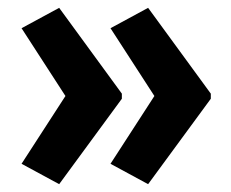

<svg xmlns="http://www.w3.org/2000/svg" viewBox="-20 -519 590 490"><path d="M518 -267 358 -49 262 -101 374 -274 262 -447 358 -499 518 -280ZM291 -267 131 -49 35 -101 147 -274 35 -447 131 -499 291 -280Z"/></svg>

Font: Noto Sans Sinhala UI Condensed
Style: Bold
Weight: 700
Width: 3
Designer: Jelle Bosma - Monotype Design Team
Foundry: Monotype Imaging Inc.
Version: Version 2.006; ttfautohint (v1.8.4.7-5d5b)